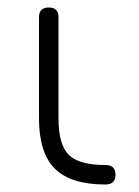

<svg xmlns="http://www.w3.org/2000/svg" viewBox="-20 -492 371 512"><path d="M261 0Q169 0 126.5 -42Q84 -84 84 -176V-446Q84 -472 110 -472Q136 -472 136 -446V-176Q136 -106 163.5 -79Q191 -52 261 -52Q288 -52 288 -26Q288 0 261 0Z"/></svg>

Font: Jura
Style: Regular
Weight: 400
Designer: Daniel Johnson, Alexei Vanyashin
Foundry: Daniel Johnson
Version: Version 5.103